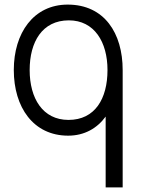

<svg xmlns="http://www.w3.org/2000/svg" viewBox="-20 -575 623 835"><path d="M276.5 15C347 15 402.5 -17 439.5 -68V240H513.5V-270.5C513.5 -430.5 434 -555 274.5 -555C126 -555 40 -431.5 40 -270.5C40 -108.5 125 15 276.5 15ZM109 -270.5C109 -392.5 163.5 -486.5 279.5 -486.5C390 -486.5 447.5 -392.5 447.5 -270.5C447.5 -145.5 393 -53.5 278 -53.5C165.5 -53.5 109 -147.5 109 -270.5Z"/></svg>

Font: Eudonet
Style: Regular
Weight: 400
Designer: Mikhail Sharanda
Foundry: Mikhail Sharanda
Version: Version 4.503;Glyphs 3.1.2 (3151)